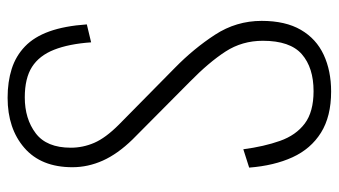

<svg xmlns="http://www.w3.org/2000/svg" viewBox="-208 -650 869 492"><g transform="rotate(-90 226.0 -404.5)"><path d="M237 10Q173 10 131.5 -16Q90 -42 68.5 -89Q47 -136 42 -200L89 -215Q96 -162 110.5 -121Q125 -80 155 -57.5Q185 -35 238 -35Q298 -35 332.5 -65Q367 -95 367 -165Q367 -218 339.5 -260.5Q312 -303 262 -352L114 -499Q77 -537 60 -575Q43 -613 43 -653Q43 -733 92.5 -776Q142 -819 221 -819Q262 -819 295 -808.5Q328 -798 352.5 -774.5Q377 -751 391 -712Q405 -673 409 -616L363 -605Q359 -662 344 -700Q329 -738 300 -756.5Q271 -775 222 -775Q167 -775 130 -747Q93 -719 93 -657Q93 -626 105.5 -597Q118 -568 152 -534L298 -390Q347 -342 382.5 -287.5Q418 -233 418 -168Q418 -107 395 -67.5Q372 -28 331 -9Q290 10 237 10Z"/></g></svg>

Font: Oswald ExtraLight
Style: Regular
Weight: 250
Designer: Vernon Adams
Foundry: Vernon Adams
Version: Version 4.103;gftools[0.9.33.dev8+g029e19f]